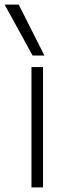

<svg xmlns="http://www.w3.org/2000/svg" viewBox="-35 -810 307 830"><path d="M101 0V-520H151V0ZM106 -570 -15 -790H46L157 -570Z"/></svg>

Font: M PLUS 2 Thin Light
Style: Regular
Weight: 300
Version: Version 1.001